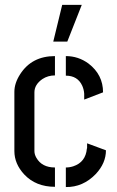

<svg xmlns="http://www.w3.org/2000/svg" viewBox="-20 -755 473 776"><path d="M195.3 -586.9 231.4 -735.4H310.5L252 -586.9ZM38.1 -144.5Q38.1 -92.8 78.1 -49.8Q125 0 202.1 0V-78.1Q149.4 -78.1 127 -117.2Q119.1 -130.9 119.1 -144.5V-381.8Q119.1 -413.1 151.4 -435.5Q173.8 -450.2 202.1 -450.2V-528.3Q108.4 -528.3 61.5 -455.1Q38.1 -418.9 38.1 -383.8ZM246.1 -449.2Q293.9 -449.2 312.5 -408.2Q319.3 -392.6 320.3 -376V-352.5L396.5 -381.8Q396.5 -453.1 337.9 -498Q296.9 -528.3 246.1 -528.3ZM246.1 1Q315.4 2 367.2 -51.8Q408.2 -95.7 408.2 -147.5L332 -175.8Q332 -174.8 332 -173.8Q332 -172.9 332 -169.9Q332 -167 332 -165Q332 -163.1 332 -160.6Q332 -158.2 332 -156.2L331.1 -154.3Q326.2 -99.6 276.4 -83Q261.7 -78.1 246.1 -78.1Z"/></svg>

Font: Post No Bills Colombo
Style: SemiBold
Weight: 700
Designer: Kosala Senevirathne, Siva Puranthara, Lasantha Premarathna, Tharique Azeez
Foundry: Mooniak
Version: Version 1.220 ; ttfautohint (v1.5)